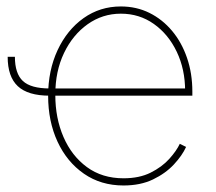

<svg xmlns="http://www.w3.org/2000/svg" viewBox="-20 -567 672 598"><path d="M134.8 -269Q66.9 -269 35.4 -298.6Q3.9 -328.1 3.9 -390.1H26.4Q26.4 -337.9 51.3 -314.7Q76.2 -291.5 134.8 -291.5ZM364.7 10.7Q294.4 10.7 241.5 -25.9Q188.5 -62.5 159.2 -125.7Q129.9 -189 129.9 -268.6Q129.9 -347.7 159.4 -410.9Q189 -474.1 240.2 -510.5Q291.5 -546.9 356.4 -546.9Q404.8 -546.9 445.3 -526.9Q485.8 -506.8 515.9 -470.9Q545.9 -435.1 562.5 -386.7Q579.1 -338.4 579.1 -281.7V-269H141.6V-291.5H566.4L556.6 -283.2Q556.6 -351.1 530.5 -405.8Q504.4 -460.4 459.2 -492.4Q414.1 -524.4 356.4 -524.4Q299.3 -524.4 252.9 -491.5Q206.5 -458.5 179.4 -401.9Q152.3 -345.2 152.3 -273.4V-270.5Q152.3 -199.2 177.7 -140.4Q203.1 -81.5 250.7 -46.6Q298.3 -11.7 364.7 -11.7Q414.1 -11.7 449.2 -29.3Q484.4 -46.9 507.1 -72Q529.8 -97.2 540 -119.1L559.6 -109.4Q547.4 -82.5 521.5 -54.7Q495.6 -26.9 456.5 -8.1Q417.5 10.7 364.7 10.7Z"/></svg>

Font: Inter 18pt Thin
Style: Regular
Weight: 250
Designer: Rasmus Andersson
Foundry: rsms
Version: Version 4.001;git-66647c0bb